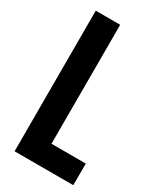

<svg xmlns="http://www.w3.org/2000/svg" viewBox="-201 -873 799 946"><g transform="rotate(30 199.0 -400.0)"><path d="M51 0V-800H190V-123H385V0Z"/></g></svg>

Font: Big Shoulders Thin ExtraBold
Style: Regular
Weight: 800
Version: Version 2.002